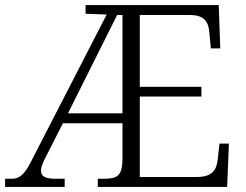

<svg xmlns="http://www.w3.org/2000/svg" viewBox="-22 -734 967 754"><path d="M-2 0H232V-32H196C158 -32 139 -40 139 -64C139 -77 146 -96 159 -120L225 -250H459V-109C458 -41 437 -32 384 -32H362V0H870L877 -170H840L833 -108C828 -63 809 -39 750 -39H527V-355H769V-393H527V-675H729C776 -674 797 -651 800 -607L806 -544H843L837 -714H314V-680L397 -677L96 -92C73 -47 52 -32 25 -32H-2ZM245 -289 438 -675H459V-289Z"/></svg>

Font: Noto Serif Georgian Light
Style: Regular
Weight: 300
Designer: Monotype Design Team, Akaki Razmadze
Foundry: Google LLC
Version: Version 2.003